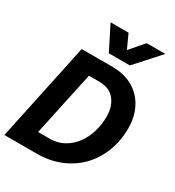

<svg xmlns="http://www.w3.org/2000/svg" viewBox="-216 -1058 1083 1185"><g transform="rotate(30 325.0 -465.0)"><path d="M0 0 148 -698H367Q433 -698 484 -677Q535 -656 570.5 -617.5Q606 -579 624 -528.5Q642 -478 642 -419Q642 -328 612 -251Q582 -174 527.5 -118Q473 -62 397 -31Q321 0 230 0ZM171 -120H254Q309 -120 353 -144.5Q397 -169 427.5 -210Q458 -251 474 -304Q490 -357 490 -414Q490 -486 452.5 -532Q415 -578 343 -578H269ZM220 -930H348L393 -832L477 -930H610L456 -759H306Z"/></g></svg>

Font: Azeret Mono Thin SemiBold
Style: Italic
Weight: 600
Italic angle: -12°
Version: Version 1.002